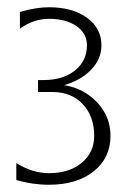

<svg xmlns="http://www.w3.org/2000/svg" viewBox="-20 -505 350 530"><path d="M25 -8V-55Q69 -27 115 -27Q171 -27 205.5 -55.5Q240 -84 240 -130Q240 -184 208.5 -217.5Q177 -251 125 -251H85V-284H100Q154 -284 187 -310.5Q220 -337 220 -380Q220 -413 191 -433Q162 -453 115 -453Q73 -453 35 -426V-472Q80 -485 115 -485Q180 -485 220 -456Q260 -427 260 -380Q260 -342 231.5 -312.5Q203 -283 157 -270Q212 -261 248.5 -222Q285 -183 285 -130Q285 -69 238.5 -32Q192 5 115 5Q70 5 25 -8Z"/></svg>

Font: Glametrix
Style: Light
Weight: 300
Designer: gluk
Foundry: gluk
Version: Version 0.40